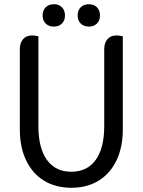

<svg xmlns="http://www.w3.org/2000/svg" viewBox="-20 -878 676 910"><path d="M74 -264V-645Q74 -674 89 -692Q104 -710 132 -710Q147 -710 162 -706V-280Q162 -176 202.5 -120Q243 -64 318 -64Q393 -64 433.5 -120Q474 -176 474 -280V-645Q474 -674 489 -692Q504 -710 532 -710Q547 -710 562 -706V-264Q562 -180 532 -117.5Q502 -55 447 -21.5Q392 12 318 12Q244 12 189 -21.5Q134 -55 104 -117.5Q74 -180 74 -264ZM182 -804Q182 -829 196.5 -843.5Q211 -858 236 -858Q259 -858 273.5 -843.5Q288 -829 288 -804Q288 -781 273.5 -766.5Q259 -752 236 -752Q211 -752 196.5 -766.5Q182 -781 182 -804ZM348 -804Q348 -829 362.5 -843.5Q377 -858 402 -858Q425 -858 439.5 -843.5Q454 -829 454 -804Q454 -781 439.5 -766.5Q425 -752 402 -752Q377 -752 362.5 -766.5Q348 -781 348 -804Z"/></svg>

Font: Thasadith
Style: Bold
Weight: 700
Designer: Cadson Demak Co.,Ltd.
Foundry: Cadson Demak Co.,Ltd.
Version: Version 1.000; ttfautohint (v1.6)